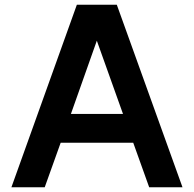

<svg xmlns="http://www.w3.org/2000/svg" viewBox="-20 -787 816 807"><path d="M540 -187H235L168 0H28L303 -767H471L747 0H607ZM497 -308 387 -616 278 -308Z"/></svg>

Font: Biryani
Style: Bold
Weight: 700
Designer: Dan Reynolds and Mathieu Reguer
Foundry: Dan Reynolds and Mathieu Reguer
Version: Version 1.004; ttfautohint (v1.1) -l 5 -r 5 -G 72 -x 0 -D la